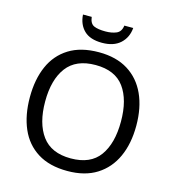

<svg xmlns="http://www.w3.org/2000/svg" viewBox="-131 -1028 1044 1148"><g transform="rotate(15 390.5 -454.0)"><path d="M720 -358Q720 -247 682.5 -164.5Q645 -82 572 -36Q499 10 391 10Q280 10 206.5 -36Q133 -82 97 -165Q61 -248 61 -359Q61 -469 97 -551Q133 -633 206.5 -679Q280 -725 392 -725Q499 -725 572 -679.5Q645 -634 682.5 -551.5Q720 -469 720 -358ZM156 -358Q156 -223 213 -145.5Q270 -68 391 -68Q513 -68 569 -145.5Q625 -223 625 -358Q625 -493 569 -569.5Q513 -646 392 -646Q271 -646 213.5 -569.5Q156 -493 156 -358ZM551 -918Q546 -858 505.5 -821Q465 -784 393 -784Q319 -784 281.5 -820.5Q244 -857 240 -918H294Q299 -877 324 -866Q349 -855 395 -855Q434 -855 462.5 -867Q491 -879 496 -918Z"/></g></svg>

Font: Noto IKEA Simplified Chinese
Style: Regular
Weight: 400
Designer: Monotype Design Team
Foundry: Monotype Imaging Inc.
Version: Version 1.100